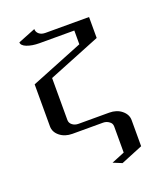

<svg xmlns="http://www.w3.org/2000/svg" viewBox="-126 -545 659 808"><g transform="rotate(-20 204.0 -140.5)"><path d="M47.9 -62V-250L282.2 -344.2V-405.8H126Q93.8 -405.8 69.8 -415Q47.9 -423.8 47.9 -438L126 -469.2Q126 -455.1 137.2 -446.3Q147.5 -438 165 -438H359.9V-344.2L126 -250V-62Q126 -48.3 137.2 -39.6Q148.4 -30.8 165 -30.8H301.8Q335 -30.8 356.9 -13.2Q379.9 5.4 379.9 30.8V147.9L282.2 188L243.2 171.9L301.8 147.9V30.8Q301.8 16.6 290 8.8Q278.3 0 263.2 0H126Q92.8 0 70.3 -18.1Q47.9 -36.1 47.9 -62Z"/></g></svg>

Font: Hhenum
Style: Regular
Weight: 400
Designer: T. Christopher White
Version: Version 1.0